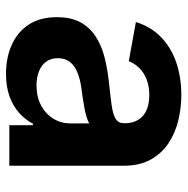

<svg xmlns="http://www.w3.org/2000/svg" viewBox="-13 -580 603 617"><g transform="rotate(90 288.5 -271.5)"><path d="M217.3 10.7Q165.5 10.7 124 -7.8Q82.5 -26.4 58.8 -62.7Q35.2 -99.1 35.2 -152.8Q35.2 -199.2 52.2 -229.5Q69.3 -259.8 98.6 -278.3Q127.9 -296.9 165 -306.2Q202.1 -315.4 242.2 -319.8Q289.6 -324.7 318.8 -328.9Q348.1 -333 362.1 -341.8Q376 -350.6 376 -368.7V-371.1Q376 -396 365.5 -413.6Q355 -431.2 335 -440.4Q314.9 -449.7 285.2 -449.7Q255.4 -449.7 233.4 -440.4Q211.4 -431.2 197.3 -416.3Q183.1 -401.4 176.8 -383.8L50.8 -406.7Q65.9 -455.1 99.1 -487.3Q132.3 -519.5 179.9 -536.1Q227.5 -552.7 285.2 -552.7Q326.7 -552.7 366.9 -543Q407.2 -533.2 440.2 -511.5Q473.1 -489.7 492.9 -454.1Q512.7 -418.5 512.7 -366.2V0H382.3V-75.7H377.4Q364.7 -51.3 343 -31.7Q321.3 -12.2 290 -0.7Q258.8 10.7 217.3 10.7ZM254.4 -87.4Q291.5 -87.4 318.8 -102.1Q346.2 -116.7 361.3 -141.4Q376.5 -166 376.5 -195.3V-257.3Q370.1 -252.4 356.2 -248.3Q342.3 -244.1 325.2 -241Q308.1 -237.8 291.3 -235.4Q274.4 -232.9 262.2 -231.4Q234.4 -227.5 212.9 -218.8Q191.4 -210 179.2 -194.8Q167 -179.7 167 -155.8Q167 -133.8 178.2 -118.4Q189.5 -103 209.2 -95.2Q229 -87.4 254.4 -87.4Z"/></g></svg>

Font: Inter Cardless
Style: Bold
Weight: 700
Designer: Rasmus Andersson
Foundry: rsms
Version: Version 4.001;git-9221beed3